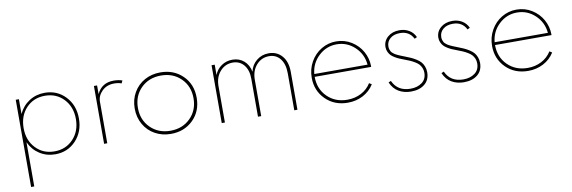

<svg xmlns="http://www.w3.org/2000/svg" viewBox="-52 -883 4535 1521"><g transform="rotate(-10 2216.0 -122.0)"><path d="M100.1 -465.3H125.5V-346.2Q154.3 -408.7 209.7 -444.3Q265.1 -480 334.5 -480Q434.6 -480 501 -409.9Q567.4 -339.8 567.4 -232.9Q567.4 -126 501 -55.7Q434.6 14.6 334.5 14.6Q265.1 14.6 209.7 -21Q154.3 -56.6 125.5 -119.1V236.3H100.1ZM122.6 -232.9Q122.6 -135.3 181.6 -72.3Q240.7 -9.3 332.5 -9.3Q424.3 -9.3 483.6 -72.3Q543 -135.3 543 -232.9Q543 -330.6 483.6 -393.6Q424.3 -456.5 332.5 -456.5Q240.7 -456.5 181.6 -393.8Q122.6 -331.1 122.6 -232.9Z M729 0V-465.3H754.4V-395.5Q793.5 -480 889.6 -480Q929.2 -480 959 -469.2L948.7 -447.3Q923.3 -457 889.6 -457Q830.6 -457 792.5 -419.9Q754.4 -382.8 754.4 -333.5V0Z M1265.6 -480Q1372.6 -480 1443.6 -410.9Q1514.6 -341.8 1514.6 -232.9Q1514.6 -124 1443.6 -54.7Q1372.6 14.6 1265.6 14.6Q1195.3 14.6 1138.7 -16.4Q1082 -47.4 1049.1 -104.2Q1016.1 -161.1 1016.1 -232.9Q1016.1 -304.7 1049.1 -361.3Q1082 -418 1138.7 -449Q1195.3 -480 1265.6 -480ZM1105 -392.1Q1042 -329.6 1042 -232.9Q1042 -136.2 1105.2 -73.5Q1168.5 -10.7 1265.6 -10.7Q1362.8 -10.7 1426 -73.5Q1489.3 -136.2 1489.3 -232.9Q1489.3 -329.6 1426.3 -392.1Q1363.3 -454.6 1265.6 -454.6Q1168 -454.6 1105 -392.1Z M1675.3 0V-465.3H1700.7V-381.8Q1717.3 -426.3 1756.1 -453.1Q1794.9 -480 1844.7 -480Q1898.9 -480 1936.8 -447.5Q1974.6 -415 1985.8 -358.4Q1997.1 -412.1 2038.8 -446Q2080.6 -480 2136.7 -480Q2202.6 -480 2243.4 -433.1Q2284.2 -386.2 2284.2 -304.7V0H2258.8V-296.4Q2258.8 -372.1 2225.3 -414.6Q2191.9 -457 2135.3 -457Q2074.7 -457 2033.7 -410.9Q1992.7 -364.7 1992.7 -292V0H1966.8V-305.7Q1966.8 -375 1933.1 -416Q1899.4 -457 1843.3 -457Q1782.7 -457 1741.7 -410.9Q1700.7 -364.7 1700.7 -292V0Z M2439.5 -229.5Q2439.5 -298.8 2472.2 -356.7Q2504.9 -414.6 2559.8 -447.3Q2614.7 -480 2678.7 -480Q2746.6 -480 2802 -445.3Q2857.4 -410.6 2887.5 -356.2Q2917.5 -301.8 2918.5 -240.2Q2918.5 -236.3 2918 -232.9H2463.9Q2463.9 -135.7 2527.3 -72.5Q2590.8 -9.3 2688.5 -9.3Q2750 -9.3 2800 -35.4Q2850.1 -61.5 2879.4 -108.9L2899.4 -96.2Q2866.2 -43.5 2810.8 -14.4Q2755.4 14.6 2688.5 14.6Q2580.1 14.6 2509.8 -55.4Q2439.5 -125.5 2439.5 -229.5ZM2464.8 -255.4H2893.1Q2885.3 -341.3 2823.7 -398.9Q2762.2 -456.5 2679.2 -456.5Q2596.2 -456.5 2534.4 -398.7Q2472.7 -340.8 2464.8 -255.4Z M3032.7 -87.4 3052.7 -96.2Q3092.3 -8.3 3196.3 -8.3Q3251.5 -8.3 3288.3 -35.6Q3325.2 -63 3325.2 -114.7Q3325.2 -135.7 3317.9 -153.1Q3310.5 -170.4 3299.3 -182.9Q3288.1 -195.3 3268.1 -207.3Q3248 -219.2 3230 -227.1Q3211.9 -234.9 3183.6 -245.6Q3161.1 -253.9 3146.5 -260.3Q3131.8 -266.6 3113.3 -277.8Q3094.7 -289.1 3083.7 -300.8Q3072.8 -312.5 3064.9 -329.8Q3057.1 -347.2 3057.1 -367.7Q3057.1 -416 3094 -448Q3130.9 -480 3188.5 -480Q3232.4 -480 3266.1 -459.7Q3299.8 -439.5 3316.4 -402.3L3296.4 -392.6Q3264.6 -457 3188.5 -457Q3139.6 -457 3110.1 -432.1Q3080.6 -407.2 3080.6 -367.2Q3080.6 -355.5 3083.7 -345.2Q3086.9 -335 3091.1 -327.6Q3095.2 -320.3 3104.7 -312.5Q3114.3 -304.7 3120.8 -300.3Q3127.4 -295.9 3142.1 -289.3Q3156.7 -282.7 3164.8 -279.5Q3172.9 -276.4 3191.4 -269Q3221.7 -257.3 3241.9 -248.3Q3262.2 -239.3 3284.2 -225.3Q3306.2 -211.4 3318.8 -196.8Q3331.5 -182.1 3339.8 -160.9Q3348.1 -139.6 3348.1 -114.3Q3348.1 -53.2 3306.6 -19.3Q3265.1 14.6 3196.8 14.6Q3141.6 14.6 3098.6 -10Q3055.7 -34.7 3032.7 -87.4Z M3458 -87.4 3478 -96.2Q3517.6 -8.3 3621.6 -8.3Q3676.8 -8.3 3713.6 -35.6Q3750.5 -63 3750.5 -114.7Q3750.5 -135.7 3743.2 -153.1Q3735.8 -170.4 3724.6 -182.9Q3713.4 -195.3 3693.4 -207.3Q3673.3 -219.2 3655.3 -227.1Q3637.2 -234.9 3608.9 -245.6Q3586.4 -253.9 3571.8 -260.3Q3557.1 -266.6 3538.6 -277.8Q3520 -289.1 3509 -300.8Q3498 -312.5 3490.2 -329.8Q3482.4 -347.2 3482.4 -367.7Q3482.4 -416 3519.3 -448Q3556.2 -480 3613.8 -480Q3657.7 -480 3691.4 -459.7Q3725.1 -439.5 3741.7 -402.3L3721.7 -392.6Q3689.9 -457 3613.8 -457Q3564.9 -457 3535.4 -432.1Q3505.9 -407.2 3505.9 -367.2Q3505.9 -355.5 3509 -345.2Q3512.2 -335 3516.4 -327.6Q3520.5 -320.3 3530 -312.5Q3539.6 -304.7 3546.1 -300.3Q3552.7 -295.9 3567.4 -289.3Q3582 -282.7 3590.1 -279.5Q3598.1 -276.4 3616.7 -269Q3647 -257.3 3667.2 -248.3Q3687.5 -239.3 3709.5 -225.3Q3731.4 -211.4 3744.1 -196.8Q3756.8 -182.1 3765.1 -160.9Q3773.4 -139.6 3773.4 -114.3Q3773.4 -53.2 3731.9 -19.3Q3690.4 14.6 3622.1 14.6Q3566.9 14.6 3523.9 -10Q3481 -34.7 3458 -87.4Z M3890.1 -229.5Q3890.1 -298.8 3922.9 -356.7Q3955.6 -414.6 4010.5 -447.3Q4065.4 -480 4129.4 -480Q4197.3 -480 4252.7 -445.3Q4308.1 -410.6 4338.1 -356.2Q4368.2 -301.8 4369.1 -240.2Q4369.1 -236.3 4368.7 -232.9H3914.6Q3914.6 -135.7 3978 -72.5Q4041.5 -9.3 4139.2 -9.3Q4200.7 -9.3 4250.7 -35.4Q4300.8 -61.5 4330.1 -108.9L4350.1 -96.2Q4316.9 -43.5 4261.5 -14.4Q4206.1 14.6 4139.2 14.6Q4030.8 14.6 3960.4 -55.4Q3890.1 -125.5 3890.1 -229.5ZM3915.5 -255.4H4343.8Q4335.9 -341.3 4274.4 -398.9Q4212.9 -456.5 4129.9 -456.5Q4046.9 -456.5 3985.1 -398.7Q3923.3 -340.8 3915.5 -255.4Z"/></g></svg>

Font: Spartan MB Thin
Style: Regular
Weight: 100
Designer: Matt Bailey, Mirko Velimirovic
Foundry: Matt Bailey
Version: Version 1.005